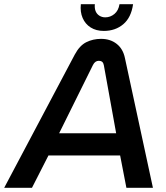

<svg xmlns="http://www.w3.org/2000/svg" viewBox="-59 -899 793 919"><path d="M-39 0 299 -638Q322 -681 354 -697Q386 -713 425 -713Q469 -713 499.5 -689Q530 -665 539 -621L673 0H546L516 -155H173L94 0ZM224 -261H497L438 -587Q436 -598 430 -603Q424 -608 414 -608Q405 -608 398 -603Q391 -598 386 -588ZM438 -751Q401 -751 375 -767.5Q349 -784 336.5 -813Q324 -842 328 -879H395Q393 -860 398.5 -846Q404 -832 416.5 -824Q429 -816 445 -816Q469 -816 488.5 -832Q508 -848 513 -879H578Q569 -815 531 -783Q493 -751 438 -751Z"/></svg>

Font: MuseoModerno Medium
Style: Italic
Weight: 500
Italic angle: -9°
Designer: Pablo Cosgaya, Héctor Gatti, Marcela Romero, and the Authors of The MuseoModerno Project.
Foundry: Omnibus-Type Team
Version: Version 1.003